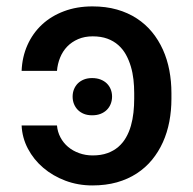

<svg xmlns="http://www.w3.org/2000/svg" viewBox="-20 -558 591 588"><path d="M263.1 -538.4Q304.3 -538.4 338.1 -528.8Q371.8 -519.2 398.8 -501.6Q425.8 -484 445.7 -459.7Q465.6 -435.4 478.9 -405.9Q492.2 -376.4 498.6 -342.7Q505 -308.9 505 -273.1V-255.3Q505 -219.5 498.6 -185.7Q492.2 -152 478.9 -122.5Q465.6 -93 445.7 -68.7Q425.8 -44.4 398.8 -26.8Q371.8 -9.2 337.9 0.4Q304 9.9 262.8 9.9Q219.1 9.9 180.4 -4.6Q141.7 -19.2 112.4 -44.2Q83.1 -69.2 65.5 -102.6Q47.9 -136 46.2 -173.7H154.5Q156.2 -154.1 165.1 -137.3Q174 -120.4 188.6 -108.1Q203.1 -95.9 222.5 -89Q241.8 -82 263.8 -82Q289.4 -82 308.8 -89Q328.1 -95.9 342.3 -108.1Q356.5 -120.4 365.9 -136.9Q375.4 -153.4 380.9 -172.8Q386.4 -192.1 388.7 -213.2Q391 -234.4 391 -255.3V-273.1Q391 -293.7 388.7 -314.5Q386.4 -335.2 380.7 -354.4Q375 -373.6 365.8 -390.4Q356.5 -407.3 342.3 -419.9Q328.1 -432.5 308.8 -439.6Q289.4 -446.7 263.8 -446.7Q239 -446.7 219.3 -438.2Q199.6 -429.7 185.7 -415.3Q171.9 -400.9 164.1 -381.6Q156.2 -362.2 154.5 -340.9H46.2Q47.9 -383.9 64.1 -420.1Q80.3 -456.3 108.5 -482.6Q136.7 -508.9 176 -523.6Q215.2 -538.4 263.1 -538.4ZM202.4 -262.1Q202.4 -274.1 206.5 -284.4Q210.6 -294.7 218.2 -302.4Q225.9 -310 236.9 -314.5Q247.9 -318.9 262.1 -318.9Q276.6 -318.9 288 -314.5Q299.4 -310 307.2 -302.4Q315 -294.7 319.1 -284.4Q323.2 -274.1 323.2 -262.1Q323.2 -250.4 319.1 -239.9Q315 -229.4 307.2 -221.6Q299.4 -213.8 288 -209.3Q276.6 -204.9 262.1 -204.9Q247.9 -204.9 236.9 -209.3Q225.9 -213.8 218.2 -221.6Q210.6 -229.4 206.5 -239.7Q202.4 -250 202.4 -262.1Z"/></svg>

Font: Cannonade Med
Style: Regular
Weight: 500
Designer: Rasmus Andersson
Foundry: rsms
Version: Version 3.012;git-f93a4a705